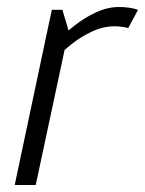

<svg xmlns="http://www.w3.org/2000/svg" viewBox="-20 -528 414 548"><path d="M307 -453 319 -508ZM113 -430 176 -440 82 0H22ZM346 -448Q338 -450 328 -451.5Q318 -453 307 -453L319 -508Q335 -508 348.5 -506Q362 -504 374 -500ZM176 -440 113 -430 128 -500H158ZM128 -350 99 -360Q99 -360 111 -375Q123 -390 144.5 -412Q166 -434 194 -456Q222 -478 254.5 -493Q287 -508 320 -508L308 -453Q274 -453 241.5 -437.5Q209 -422 183.5 -401.5Q158 -381 143 -365.5Q128 -350 128 -350Z"/></svg>

Font: Epunda Sans Light
Style: Italic
Weight: 300
Italic angle: -12.0243°
Designer: Simon Atzbach
Foundry: typofactur
Version: Version 2.204